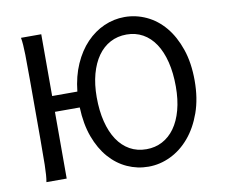

<svg xmlns="http://www.w3.org/2000/svg" viewBox="-80 -824 1093 934"><g transform="rotate(-10 466.5 -356.5)"><path d="M778.8 -349.1Q778.8 -416.5 765.4 -470.5Q752 -524.4 727.1 -562Q702.1 -599.6 666.3 -619.6Q630.4 -639.6 585.9 -639.6Q541.5 -639.6 505.4 -620.4Q469.2 -601.1 443.8 -565.2Q418.5 -529.3 404.5 -478.3Q390.6 -427.2 390.6 -363.8Q390.6 -296.9 404.1 -243.2Q417.5 -189.5 442.6 -151.6Q467.8 -113.8 503.9 -93.5Q540 -73.2 585.9 -73.2Q628.9 -73.2 664.6 -92Q700.2 -110.8 725.6 -146.2Q751 -181.6 764.9 -232.9Q778.8 -284.2 778.8 -349.1ZM178.2 -407.7H302.7Q310.5 -482.4 336.7 -541.5Q362.8 -600.6 401.9 -641.4Q440.9 -682.1 489.5 -703.6Q538.1 -725.1 590.8 -725.1Q647 -725.1 698.5 -701.2Q750 -677.2 788.8 -630.9Q827.6 -584.5 850.8 -516.8Q874 -449.2 874 -361.3Q874 -273.4 849.4 -204.1Q824.7 -134.8 783.9 -86.7Q743.2 -38.6 690.4 -13.2Q637.7 12.2 581.1 12.2Q525.9 12.2 476.3 -10.3Q426.8 -32.7 388.7 -76.2Q350.6 -119.6 327.1 -183.3Q303.7 -247.1 300.8 -329.6H178.2V0H78.1Q83.5 -29.3 84.5 -84.7Q85.4 -140.1 85.4 -212.4V-500.5Q85.4 -572.8 84.5 -628.2Q83.5 -683.6 78.1 -712.9H178.2Z"/></g></svg>

Font: Andika CyrE
Style: Regular
Weight: 400
Designer: Victor Gaultney, Annie Olsen, Julie Remington, Don Collingsworth, Eric Hays, Becca Hirsbrunner
Foundry: SIL International
Version: Version 5.000